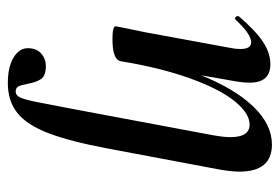

<svg xmlns="http://www.w3.org/2000/svg" viewBox="-132 -307 714 490"><g transform="rotate(90 225.0 -62.0)"><path d="M103 224Q103 202 116.5 190Q130 178 149 178Q173 178 181.5 190Q190 202 194 225Q197 241 200.5 248Q204 255 214 255Q223 255 228.5 244Q234 233 240.5 200.5Q247 168 256 120L270 46L325 -248Q330 -276 330 -293Q330 -342 298 -342Q269 -342 238 -303.5Q207 -265 180 -190Q153 -115 136 -12L118 -13Q137 -131 172 -218Q207 -305 252.5 -352Q298 -399 349 -399Q418 -399 418 -316Q418 -297 413 -267L359 20Q341 116 320 171Q299 226 268.5 250.5Q238 275 192 275Q151 275 127 260.5Q103 246 103 224ZM47 0 51 -21Q61 -68 62 -74L103 -297Q105 -306 105 -319Q105 -346 88 -346Q67 -346 30 -306Q29 -305 27 -305Q24 -305 22 -308.5Q20 -312 22 -315Q58 -357 86.5 -376Q115 -395 144 -395Q191 -395 191 -342Q191 -327 188 -309L136 -12Q131 8 80 8Q47 8 47 0Z"/></g></svg>

Font: Cormorant Garamond
Style: Bold Italic
Weight: 700
Italic angle: -10°
Designer: Christian Thalmann (Catharsis Fonts)
Foundry: Catharsis Fonts
Version: Version 4.000